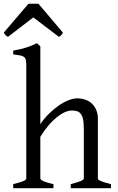

<svg xmlns="http://www.w3.org/2000/svg" viewBox="-42 -982 614 1002"><path d="M286.6 -811.5Q280.8 -802.2 277.3 -797.9Q273.9 -793.5 265.6 -789.6L131.8 -891.1L-0.5 -789.6Q-4.4 -791.5 -7.1 -793.5Q-9.8 -795.4 -12 -797.9Q-14.2 -800.3 -16.6 -803.7Q-19 -807.1 -22.5 -811.5L106.4 -962.4H158.7ZM327.1 0V-21Q362.3 -30.3 378.9 -37.1Q395.5 -43.9 395.5 -50.8V-309.1Q395.5 -338.9 391.8 -357.4Q388.2 -376 380.4 -386.7Q372.6 -397.5 360.8 -401.4Q349.1 -405.3 333 -405.3Q315.9 -405.3 296.1 -396.5Q276.4 -387.7 254.9 -370.6Q233.4 -353.5 211.4 -327.9Q189.5 -302.2 168.5 -268.1V-50.8Q168.5 -43.5 186.8 -35.6Q205.1 -27.8 236.8 -21V0H26.9V-21Q59.1 -29.3 77.1 -35.9Q95.2 -42.5 95.2 -50.8V-633.8Q95.2 -654.3 93.5 -665.8Q91.8 -677.2 84.7 -683.6Q77.6 -689.9 64 -692.6Q50.3 -695.3 26.9 -698.2V-717.8Q47.4 -721.7 64.2 -725.6Q81.1 -729.5 95.5 -734.1Q109.9 -738.8 123 -744.1Q136.2 -749.5 150.4 -756.8L168.5 -740.2V-334Q189.5 -365.2 215.1 -390.1Q240.7 -415 266.6 -432.6Q292.5 -450.2 317.1 -459.5Q341.8 -468.8 360.8 -468.8Q381.8 -468.8 401.4 -462.4Q420.9 -456.1 435.8 -442.9Q450.7 -429.7 459.7 -409.4Q468.8 -389.2 468.8 -361.8V-50.8Q468.8 -43.9 483.6 -37.4Q498.5 -30.8 537.1 -21V0Z"/></svg>

Font: Gentium Plus Eur
Style: Regular
Weight: 400
Designer: J. Victor Gaultney, Annie Olsen, Iska Routamaa, Becca Hirsbrunner
Foundry: SIL International
Version: Version 5.000